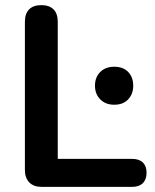

<svg xmlns="http://www.w3.org/2000/svg" viewBox="-20 -728 602 748"><path d="M142 0Q111 0 94 -17.5Q77 -35 77 -66V-643Q77 -675 93.5 -691.5Q110 -708 141 -708Q172 -708 188.5 -691.5Q205 -675 205 -643V-109H495Q522 -109 536.5 -95Q551 -81 551 -55Q551 -29 536.5 -14.5Q522 0 495 0ZM425 -320Q391 -320 370.5 -341Q350 -362 350 -394Q350 -427 370.5 -447.5Q391 -468 425 -468Q460 -468 479.5 -447.5Q499 -427 499 -394Q499 -362 479.5 -341Q460 -320 425 -320Z"/></svg>

Font: Nunito ExtraLight
Style: Regular
Weight: 200
Designer: Vernon Adams
Foundry: Vernon Adams
Version: Version 3.602